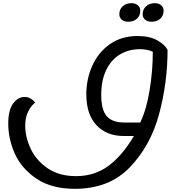

<svg xmlns="http://www.w3.org/2000/svg" viewBox="-20 -832 1124 1210"><path d="M1036 -518Q1036 -311 982.5 -112.5Q929 86 798.5 222Q668 358 452 358Q306 358 211.5 295Q117 232 74.5 138.5Q32 45 32 -52Q32 -138 62.5 -179.5Q93 -221 135 -221Q154 -221 169 -213Q184 -205 193 -195.5Q202 -186 202 -184Q202 -188 184.5 -169.5Q167 -151 153 -118.5Q139 -86 139 -39Q139 31 173 104.5Q207 178 279.5 228Q352 278 459 278Q575 278 662.5 214Q750 150 824 25H759Q652 25 588 -43Q524 -111 524 -238Q524 -334 562 -418.5Q600 -503 673 -554Q746 -605 847 -605Q923 -605 971 -578Q1019 -551 1036 -518ZM760 -60H864Q903 -141 923 -264Q943 -387 943 -506Q909 -522 861 -522Q792 -522 737 -489.5Q682 -457 650 -392Q618 -327 618 -234Q618 -138 653.5 -99Q689 -60 760 -60ZM732 -742Q732 -773 753.5 -792.5Q775 -812 808 -812Q833 -812 848.5 -799Q864 -786 864 -764Q864 -733 843 -714Q822 -695 788 -695Q763 -695 747.5 -708Q732 -721 732 -742ZM879 -742Q879 -773 900.5 -792.5Q922 -812 955 -812Q980 -812 995.5 -799Q1011 -786 1011 -764Q1011 -733 990 -714Q969 -695 935 -695Q910 -695 894.5 -708Q879 -721 879 -742Z"/></svg>

Font: Lemonada Light
Style: Regular
Weight: 300
Designer: Mohamed Gaber (Arabic) Eduardo Tunni (Latin)
Foundry: Kief Type Foundry
Version: Version 3.006